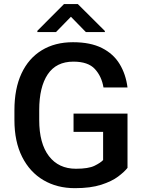

<svg xmlns="http://www.w3.org/2000/svg" viewBox="-20 -932 721 961"><path d="M618.2 -363.3V-91.8Q603 -72.3 571.3 -48.3Q539.6 -24.4 486.6 -7.3Q433.6 9.8 355 9.8Q265.6 9.8 197.5 -30.3Q129.4 -70.3 90.8 -146.7Q52.2 -223.1 52.2 -331.1V-380.4Q52.2 -488.3 87.6 -564.2Q123 -640.1 189 -680.4Q254.9 -720.7 345.2 -720.7Q432.6 -720.7 490.2 -691.7Q547.9 -662.6 578.9 -611.3Q609.9 -560.1 618.2 -494.1H498Q488.8 -549.8 454.8 -586.7Q420.9 -623.5 347.2 -623.5Q261.7 -623.5 219 -560.1Q176.3 -496.6 176.3 -381.3V-331.1Q176.3 -213.9 224.9 -150.6Q273.4 -87.4 359.9 -87.4Q422.9 -87.4 453.1 -102.3Q483.4 -117.2 496.1 -130.9V-272H348.1V-363.3ZM369.6 -911.6 504.9 -776.9V-771.5H409.7L335 -848.1L260.3 -771.5H167V-777.8L300.3 -911.6Z"/></svg>

Font: Vazirmatn RD UI FD Medium
Style: Regular
Weight: 500
Designer: Saber Rastikerdar
Foundry: Saber Rastikerdar
Version: Version 33.003